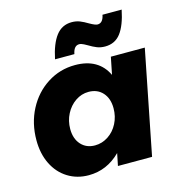

<svg xmlns="http://www.w3.org/2000/svg" viewBox="-112 -860 910 967"><g transform="rotate(-15 343.0 -376.5)"><path d="M23 -231Q23 -319 60.5 -391Q98 -463 163.5 -505Q229 -547 308 -547Q430 -547 476 -451L494 -541H671L564 0H386L399 -64Q328 7 233 7Q172 7 124 -23Q76 -53 49.5 -107Q23 -161 23 -231ZM440 -287Q440 -338 412.5 -368.5Q385 -399 339 -399Q302 -399 270.5 -377.5Q239 -356 220.5 -320Q202 -284 202 -242Q202 -191 229.5 -160.5Q257 -130 302 -130Q339 -130 371 -151Q403 -172 421.5 -208Q440 -244 440 -287ZM480 -598Q457 -598 438 -605.5Q419 -613 396 -627Q393 -629 379.5 -636Q366 -643 356 -643Q328 -643 320 -601H219Q235 -679 266 -719.5Q297 -760 348 -760Q371 -760 390 -752.5Q409 -745 432 -731Q460 -715 472 -715Q500 -715 508 -756H608Q592 -677 562 -637.5Q532 -598 480 -598Z"/></g></svg>

Font: Gontserrat
Style: Bold Italic
Weight: 700
Italic angle: -11.3°
Designer: Julieta Ulanovsky
Foundry: Julieta Ulanovsky
Version: Version 6.001